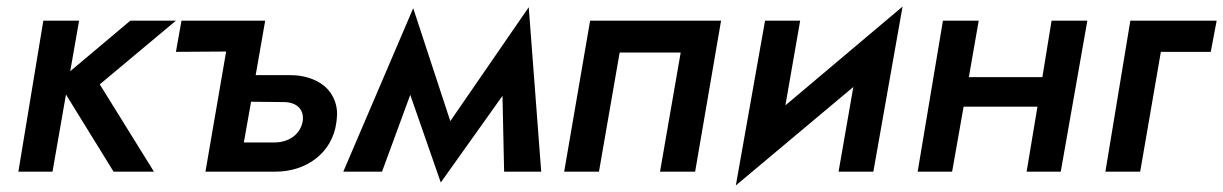

<svg xmlns="http://www.w3.org/2000/svg" viewBox="-20 -523 3727 585"><path d="M112 -460 36 0H140L181 -235L326 0H449L284 -266L516 -460H377L194 -306L221 -460Z M669 -366 606 0H820C912 0 993 -56 1005 -151C1006 -160 1007 -168 1007 -176C1007 -196 1002 -216 991 -234C970 -271 921 -294 865 -294C863 -294 862 -294 860 -294H759L788 -460H533L516 -365ZM723 -89 745 -213 844 -212C885 -212 903 -189 903 -164C903 -160 903 -156 902 -152C894 -112 859 -89 816 -89Z M1516 0H1629L1591 -501L1352 -154L1239 -498L1026 0H1144L1230 -234L1323 33L1511 -231Z M2177 -460H1778L1699 0H1805L1868 -363H2054L1991 0H2098Z M2418 -460H2311L2222 42L2580 -258L2535 0H2641L2730 -503L2373 -202Z M3184 -460 3156 -288H2932L2962 -460H2853L2776 0H2881L2916 -198H3141L3108 0H3212L3293 -460Z M3424 -460 3348 0H3454L3517 -365H3669L3687 -460Z"/></svg>

Font: Jost Medium
Style: Italic
Weight: 500
Italic angle: -5°
Version: Version 3.710